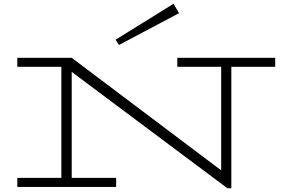

<svg xmlns="http://www.w3.org/2000/svg" viewBox="-20 -993 1499 1020"><path d="M1442 -638H1209V7H1188L361 -611V-48H597V0H72V-48H306V-638H72V-686H362V-685L1155 -88V-638H922V-686H1442ZM612 -754 931 -923 902 -973 594 -782Z"/></svg>

Font: BioRhyme Expanded Light
Style: Regular
Weight: 300
Width: 7
Designer: Aoife Mooney
Foundry: Aoife Mooney Type
Version: Version 1.000